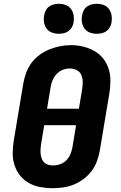

<svg xmlns="http://www.w3.org/2000/svg" viewBox="-20 -984 640 1012"><path d="M256 8Q224 8 192 2Q160 -4 133 -19Q106 -34 86.5 -58Q67 -82 57 -112Q47 -142 47 -174.5Q47 -207 52 -240L103 -545Q108 -573 118 -600.5Q128 -628 146 -652.5Q164 -677 189 -695Q214 -713 241.5 -724Q269 -735 297 -740.5Q325 -746 354 -746Q387 -746 418 -738.5Q449 -731 476 -716Q503 -701 522.5 -677Q542 -653 552 -623Q562 -593 562 -560.5Q562 -528 557 -495L506 -190Q501 -162 491 -134.5Q481 -107 463 -83Q445 -59 420.5 -40.5Q396 -22 368.5 -11Q341 0 312.5 4Q284 8 256 8ZM228 -411H396L413 -514Q416 -534 416 -553Q416 -572 408.5 -589Q401 -606 384.5 -614.5Q368 -623 348 -623Q329 -623 311 -616Q293 -609 279 -594.5Q265 -580 257.5 -562Q250 -544 247 -526ZM259 -112Q278 -112 297 -118.5Q316 -125 330 -139.5Q344 -154 351.5 -172.5Q359 -191 362 -209L381 -324H213L196 -221Q194 -208 193.5 -195Q193 -182 194.5 -170Q196 -158 200.5 -146.5Q205 -135 213.5 -127Q222 -119 234 -115.5Q246 -112 259 -112ZM490 -806Q471 -806 453.5 -812.5Q436 -819 425.5 -833.5Q415 -848 412 -866.5Q409 -885 413 -904Q415 -917 421.5 -929.5Q428 -942 439.5 -950Q451 -958 464 -961Q477 -964 490 -964Q509 -964 526.5 -957.5Q544 -951 554.5 -936.5Q565 -922 568 -903.5Q571 -885 568 -866Q566 -853 559 -840.5Q552 -828 541 -820Q530 -812 516.5 -809Q503 -806 490 -806ZM290 -806Q271 -806 253.5 -812.5Q236 -819 225.5 -833.5Q215 -848 212 -866.5Q209 -885 213 -904Q215 -917 221.5 -929.5Q228 -942 239.5 -950Q251 -958 264 -961Q277 -964 290 -964Q309 -964 326.5 -957.5Q344 -951 354.5 -936.5Q365 -922 368 -903.5Q371 -885 368 -866Q366 -853 359 -840.5Q352 -828 341 -820Q330 -812 316.5 -809Q303 -806 290 -806Z"/></svg>

Font: Iosevka Curly HvExObl
Style: Regular
Weight: 900
Width: 7
Italic angle: -9°
Monospace: yes
Designer: Belleve Invis
Foundry: Belleve Invis
Version: Version 11.1.0; ttfautohint (v1.8.3)